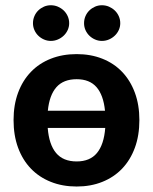

<svg xmlns="http://www.w3.org/2000/svg" viewBox="-20 -697 578 725"><path d="M31.2 0ZM269.5 -492.7Q322.8 -492.7 366.5 -475.3Q410.2 -458 441.2 -425.5Q472.2 -393.1 489.3 -346.9Q506.3 -300.8 506.3 -243.7Q506.3 -185.5 489.3 -139.2Q472.2 -92.8 441.2 -60.3Q410.2 -27.8 366.5 -10.3Q322.8 7.3 269.5 7.3Q215.8 7.3 171.9 -10.3Q127.9 -27.8 96.7 -60.3Q65.4 -92.8 48.3 -139.2Q31.2 -185.5 31.2 -243.7Q31.2 -300.8 48.3 -346.9Q65.4 -393.1 96.7 -425.5Q127.9 -458 171.9 -475.3Q215.8 -492.7 269.5 -492.7ZM269.5 -87.4Q319.8 -87.4 346.2 -119.4Q372.6 -151.4 377.4 -213.9H160.2Q165 -151.4 191.7 -119.4Q218.3 -87.4 269.5 -87.4ZM269.5 -397.9Q219.7 -397.9 193.1 -367.9Q166.5 -337.9 160.6 -278.8H376.5Q370.6 -337.9 344.5 -367.9Q318.4 -397.9 269.5 -397.9ZM241.2 -609.4Q241.2 -595.7 235.6 -583.5Q230 -571.3 220.5 -562.3Q210.9 -553.2 198.5 -547.9Q186 -542.5 171.9 -542.5Q158.2 -542.5 146 -547.9Q133.8 -553.2 124.5 -562.3Q115.2 -571.3 109.9 -583.5Q104.5 -595.7 104.5 -609.4Q104.5 -623.5 109.9 -636Q115.2 -648.4 124.5 -657.5Q133.8 -666.5 146 -671.9Q158.2 -677.2 171.9 -677.2Q186 -677.2 198.5 -671.9Q210.9 -666.5 220.5 -657.5Q230 -648.4 235.6 -636Q241.2 -623.5 241.2 -609.4ZM434.1 -609.4Q434.1 -595.7 428.5 -583.5Q422.9 -571.3 413.3 -562.3Q403.8 -553.2 391.4 -547.9Q378.9 -542.5 364.7 -542.5Q351.1 -542.5 338.9 -547.9Q326.7 -553.2 317.4 -562.3Q308.1 -571.3 302.7 -583.5Q297.4 -595.7 297.4 -609.4Q297.4 -623.5 302.7 -636Q308.1 -648.4 317.4 -657.5Q326.7 -666.5 338.9 -671.9Q351.1 -677.2 364.7 -677.2Q378.9 -677.2 391.4 -671.9Q403.8 -666.5 413.3 -657.5Q422.9 -648.4 428.5 -636Q434.1 -623.5 434.1 -609.4Z"/></svg>

Font: Carlito
Style: Bold
Weight: 700
Designer: Lukasz Dziedzic
Foundry: tyPoland Lukasz Dziedzic
Version: Version 1.104